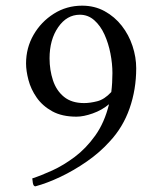

<svg xmlns="http://www.w3.org/2000/svg" viewBox="-20 -652 572 678"><path d="M94 -22Q125 -32 164.5 -50Q204 -68 244 -98Q284 -128 316.5 -173.5Q349 -219 365 -284Q340 -263 307.5 -251.5Q275 -240 250 -240Q199 -240 164.5 -259Q130 -278 109.5 -307.5Q89 -337 80.5 -369.5Q72 -402 72 -428Q72 -483 98.5 -529Q125 -575 170 -603.5Q215 -632 270 -632Q314 -632 349.5 -612.5Q385 -593 410 -561Q435 -529 448 -489.5Q461 -450 461 -411Q461 -336 437.5 -269Q414 -202 367 -152Q333 -114 287 -82Q241 -50 193.5 -27.5Q146 -5 105 6Q98 6 96 -6Q94 -18 94 -22ZM373 -327Q375 -343 376 -360Q377 -377 377 -394Q377 -427 370 -463Q363 -499 349 -530Q335 -561 313 -580.5Q291 -600 262 -600Q216 -600 185.5 -556Q155 -512 155 -446Q155 -405 167 -368.5Q179 -332 206 -310Q233 -288 277 -288Q298 -288 323.5 -294.5Q349 -301 373 -327Z"/></svg>

Font: Amiri
Style: Bold Italic
Weight: 700
Italic angle: 10°
Designer: Khaled Hosny
Version: Version 0.113